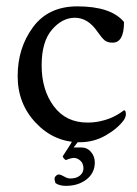

<svg xmlns="http://www.w3.org/2000/svg" viewBox="-20 -446 436 610"><path d="M225.6 -425.8Q333 -425.8 374 -376Q374 -310.5 337.9 -310.5Q321.3 -310.5 312.5 -317.9Q303.7 -325.2 290 -344.7Q259.8 -389.6 217.8 -389.6Q177.7 -389.6 145 -351.6Q112.3 -313.5 112.3 -238.3Q112.3 -160.2 150.9 -108.4Q189.5 -56.6 257.8 -56.6Q278.3 -56.6 296.9 -60.5Q315.4 -64.5 328.6 -69.8Q341.8 -75.2 351.1 -80.6Q360.4 -85.9 367.2 -90.8L374 -95.7Q379.9 -95.7 379.9 -83Q379.9 -75.2 374 -65.4Q354.5 -38.1 316.4 -16.1Q278.3 5.9 233.4 5.9Q152.3 5.9 94.2 -55.2Q36.1 -116.2 36.1 -204.1Q36.1 -293.9 85 -359.9Q133.8 -425.8 225.6 -425.8ZM213.9 22.5H238.3Q256.8 22.5 269 36.6Q281.2 50.8 281.2 70.3Q281.2 103.5 254.9 124Q228.5 144.5 189.5 144.5Q168.9 144.5 156.2 135.7Q156.2 134.8 154.8 130.4Q153.3 126 153.3 122.1Q153.3 117.2 157.7 112.8Q162.1 108.4 167 108.4Q172.9 108.4 183.6 114.7Q194.3 121.1 203.1 121.1Q222.7 121.1 233.9 111.8Q245.1 102.5 245.1 88.9Q245.1 73.2 235.4 64.5Q225.6 55.7 214.8 55.7Q206.1 55.7 189.5 62.5Q187.5 62.5 183.1 57.6Q178.7 52.7 179.7 49.8Q183.6 43.9 195.3 25.9Q207 7.8 210.9 0H231.4Z"/></svg>

Font: Crimson Text
Style: Roman
Weight: 400
Version: Version 0.13